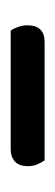

<svg xmlns="http://www.w3.org/2000/svg" viewBox="111 -786 105 368"><g transform="rotate(-90 164.0 -602.5)"><path d="M40 -570Q36 -576 32.5 -584Q29 -592 29 -602Q29 -619 38 -627Q47 -635 61 -635H289Q293 -629 296 -620.5Q299 -612 299 -603Q299 -570 267 -570Z"/></g></svg>

Font: Baloo 2 Latin
Style: Regular
Weight: 400
Designer: Sarang Kulkarni and Ek Type
Foundry: Ek Type
Version: Version 1.001